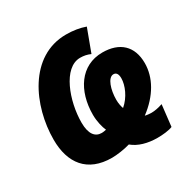

<svg xmlns="http://www.w3.org/2000/svg" viewBox="-169 -885 1076 1087"><g transform="rotate(-30 368.5 -342.0)"><path d="M558 41C591 41 632 37 656 27L672 -113C645 -104 620 -99 599 -99C588 -99 566 -101 557 -104C655 -177 706 -269 706 -362C706 -473 640 -534 527 -534C385 -534 305 -411 305 -255C305 -212 316 -169 327 -145C321 -144 310 -141 297 -141C256 -141 227 -172 227 -249C227 -388 293 -571 403 -571C427 -571 448 -567 470 -557L525 -705C488 -718 447 -725 400 -725C159 -725 42 -464 42 -244C42 -91 117 10 278 10C309 10 361 3 397 -8C436 25 493 41 558 41ZM472 -203C467 -217 462 -238 462 -262C462 -328 484 -396 520 -396C539 -396 548 -381 548 -354C548 -309 521 -244 472 -203Z"/></g></svg>

Font: Noto Sans UI SemiCondensed Black
Style: Italic
Weight: 900
Width: 4
Italic angle: -372°
Designer: Monotype Design Team
Foundry: Monotype Imaging Inc.
Version: Version 1.901